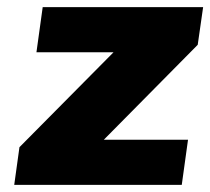

<svg xmlns="http://www.w3.org/2000/svg" viewBox="-20 -520 591 540"><path d="M272 -127H508.8L491.2 0H20L34.7 -106L299.3 -373H82.5L100.1 -500H551.3L536.1 -394Z"/></svg>

Font: Fivo Sans Black
Style: Regular
Weight: 900
Designer: Alexander Slobzheninov
Foundry: Alexander Slobzheninov
Version: 1.0